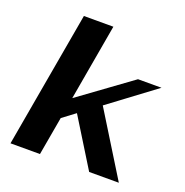

<svg xmlns="http://www.w3.org/2000/svg" viewBox="-124 -795 871 906"><g transform="rotate(20 312.0 -341.5)"><path d="M373 -317 569 0H420L271 -241L207 -193L173 0H25L145 -683H293L226 -300L487 -490H605Z"/></g></svg>

Font: Fahkwang
Style: Bold Italic
Weight: 700
Italic angle: -10°
Designer: Suppakit Chalermlarp | Katatrad Co.,Ltd.
Foundry: Cadson Demak Co.,Ltd.
Version: Version 1.000; ttfautohint (v1.6)